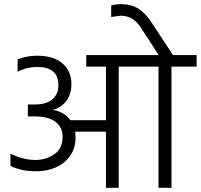

<svg xmlns="http://www.w3.org/2000/svg" viewBox="-20 -897 959 917"><path d="M806 -634 705 -788C685 -818.7 663.7 -841.2 641 -855.5C618.3 -869.8 591 -877 559 -877C541.7 -877 525.7 -875 511 -871V-816L557 -822C596.3 -822 628 -803.3 652 -766L738 -634H392V-579H486V-323H316C296 -350.3 268 -366.7 232 -372C258 -378.7 279.3 -392.7 296 -414C312.7 -435.3 321 -462.7 321 -496C321 -536.7 306.8 -569.3 278.5 -594C250.2 -618.7 209.7 -631 157 -631C123.7 -631 92.7 -625 64 -613V-554C92 -569.3 123.7 -577 159 -577C225.7 -577 259 -548 259 -490C259 -462 249.5 -439.7 230.5 -423C211.5 -406.3 183.3 -398 146 -398H113V-341H146C188.7 -341 221.5 -332.5 244.5 -315.5C267.5 -298.5 279 -274.7 279 -244C279 -206 265.7 -178 239 -160C212.3 -142 182.3 -133 149 -133C111 -133 71.3 -143 30 -163V-104C66 -87.3 105.3 -79 148 -79C207.3 -79 254.3 -94 289 -124C323.7 -154 341 -193 341 -241C341 -247 340.3 -256 339 -268H486V0H547V-579H737V0H799V-579H919V-634Z"/></svg>

Font: Hind Light
Style: Regular
Weight: 300
Designer: Manushi Parikh, Satya Rajpurohit
Foundry: Indian Type Foundry
Version: Version 1.201;PS 1.0;hotconv 1.0.78;makeotf.lib2.5.61930; tt